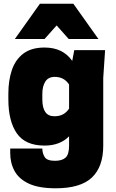

<svg xmlns="http://www.w3.org/2000/svg" viewBox="-20 -800 625 1034"><path d="M280 214Q189 214 135.5 189Q82 164 58.5 121Q35 78 35 24V0H208Q208 25 220.5 45.5Q233 66 276 66Q314 66 333 49Q352 32 352 -15V-66Q303 -16 220 -16Q116 -16 70.5 -82Q25 -148 25 -265V-295Q25 -367 44 -423Q63 -479 106 -511.5Q149 -544 220 -544Q319 -544 369 -472L380 -530H546L536 -380V-15Q536 98 475 156Q414 214 280 214ZM510 -590H350L285 -663L220 -590H60L195 -780H375ZM275 -174Q325 -174 352 -215V-345Q325 -386 275 -386Q240 -386 224 -360.5Q208 -335 208 -295V-265Q208 -174 272 -174Z"/></svg>

Font: Tanohe Sans Black
Style: Regular
Weight: 900
Designer: Village Type and Design LLC & Cristiano Sobral
Foundry: Cooper Hewitt Smithsonian Design Museum
Version: Version 1.00;March 11, 2020;FontCreator 12.0.0.2522 64-bit; 